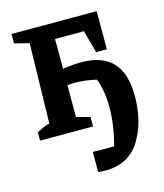

<svg xmlns="http://www.w3.org/2000/svg" viewBox="-105 -566 722 847"><g transform="rotate(-15 256.0 -142.5)"><path d="M276 202Q268 202 258.5 202Q249 202 239 200V108Q260 109 277.5 109Q295 109 316 109Q325 109 336 109Q347 71 354 24.5Q361 -22 361 -63Q361 -139 339 -195Q317 -200 293 -203.5Q269 -207 241 -207Q225 -207 207 -205V-60L269 -43V0H27V-38Q41 -45 54.5 -51.5Q68 -58 86 -63L94 -427L27 -444V-487H416V-313H367L339 -416H207V-280Q255 -287 292 -287Q387 -287 434.5 -236.5Q482 -186 482 -80Q482 -35 472.5 11.5Q463 58 443 96Q418 149 375 175.5Q332 202 276 202Z"/></g></svg>

Font: Piazzolla SemiBold
Style: Regular
Weight: 600
Designer: Juan Pablo del Peral
Foundry: Huerta Tipografica
Version: Version 1.330